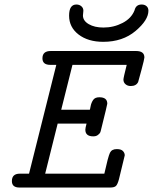

<svg xmlns="http://www.w3.org/2000/svg" viewBox="-20 -839 684 859"><path d="M33.2 -28.8Q33.2 -62 68.8 -62H109.9L231.9 -548.8H205.1Q169.9 -548.8 169.9 -578.1Q169.9 -611.3 208 -610.8H588.9Q626 -610.8 626 -582Q626 -575.2 613 -526.6Q600.1 -478 598.1 -472.2Q589.4 -454.1 564.9 -454.1Q550.8 -454.1 541.5 -462.2Q532.2 -470.2 532.2 -482.9Q532.2 -490.7 546.9 -548.8H304.2L253.9 -348.1H381.8Q382.8 -349.1 385.5 -364Q388.2 -378.9 396.5 -391.4Q404.8 -403.8 423.8 -403.8H424.8Q460 -403.8 460 -375Q460 -371.1 432.1 -258.8Q430.2 -250 428 -245.6Q425.8 -241.2 418 -235.1Q410.2 -229 397.9 -229H397Q361.8 -229 361.8 -258.8Q361.8 -265.6 367.2 -286.1H237.8V-285.2L182.1 -62H446.8Q463.9 -139.2 471.9 -155.5Q480 -171.9 502 -171.9H502.9Q522 -171.9 530 -163.3Q538.1 -154.8 538.1 -144Q538.1 -142.1 512.2 -37.1Q506.3 -15.1 499.3 -7.6Q492.2 0 473.1 0H66.9Q33.2 0 33.2 -28.8ZM289.1 -769Q289.1 -818.8 321.8 -818.8Q335 -818.8 344 -811Q353 -803.2 353 -791Q353 -788.1 352.1 -781Q351.1 -773.9 351.1 -770Q351.1 -746.1 377 -731Q402.8 -715.8 442.9 -715.8Q488.8 -715.8 528.3 -736.3Q567.9 -756.8 582 -793Q587.9 -818.8 613.8 -818.8Q627 -818.8 635.5 -811.5Q644 -804.2 644 -791Q644 -749 586.4 -700.4Q528.8 -651.9 441.9 -651.9Q374 -651.9 331.5 -684.6Q289.1 -717.3 289.1 -769Z"/></svg>

Font: CMU Typewriter Text
Style: Italic
Weight: 500
Italic angle: -14.04°
Version: Version 0.7.0